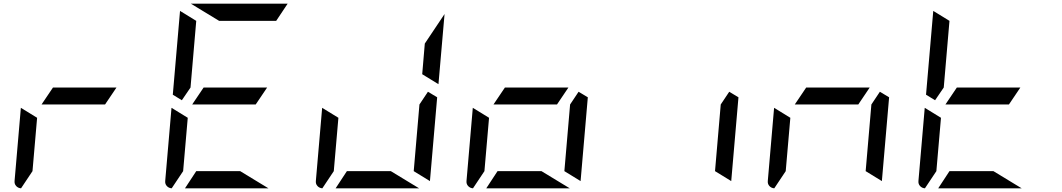

<svg xmlns="http://www.w3.org/2000/svg" viewBox="-20 -1020 5752 1040"><path d="M205 -454 267 -546H611L549 -454ZM94 0Q78 -1 67.5 -12.5Q57 -24 59 -41L93 -436L181 -382L156 -93Z M1021 -454 1083 -546H1427L1365 -454ZM1012 -546 965 -477 916 -507 955 -959V-961L1043 -907ZM1167 -907 1014 -1000H1536H1538L1476 -907ZM1434 0H982L1043 -93H1281ZM910 0Q894 -1 883.5 -12.5Q873 -24 875 -41L909 -436L997 -382L972 -93Z M2355 -564 2267 -618 2281 -784 2388 -944ZM2250 0H1798L1859 -93H2097ZM1726 0Q1710 -1 1699.5 -12.5Q1689 -24 1691 -41L1725 -436L1813 -382L1788 -93ZM2348 -493 2309 -41V-39L2221 -93L2252 -454L2298 -523Z M2653 -454 2715 -546H3059L2997 -454ZM3066 0H2614L2675 -93H2913ZM2542 0Q2526 -1 2515.5 -12.5Q2505 -24 2507 -41L2541 -436L2629 -382L2604 -93ZM3164 -493 3125 -41V-39L3037 -93L3068 -454L3114 -523Z M3980 -493 3941 -41V-39L3853 -93L3884 -454L3930 -523Z M4285 -454 4347 -546H4691L4629 -454ZM4174 0Q4158 -1 4147.5 -12.5Q4137 -24 4139 -41L4173 -436L4261 -382L4236 -93ZM4796 -493 4757 -41V-39L4669 -93L4700 -454L4746 -523Z M5101 -454 5163 -546H5507L5445 -454ZM5092 -546 5045 -477 4996 -507 5035 -959V-961L5123 -907ZM5514 0H5062L5123 -93H5361ZM4990 0Q4974 -1 4963.5 -12.5Q4953 -24 4955 -41L4989 -436L5077 -382L5052 -93Z"/></svg>

Font: DSEG7 Modern Mini
Style: Italic
Weight: 400
Italic angle: -5°
Designer: Keshikan(Twitter:@keshinomi_88pro)
Version: Version 0.46